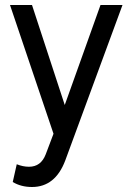

<svg xmlns="http://www.w3.org/2000/svg" viewBox="-20 -534 531 768"><path d="M382 -514H470L241 108Q201 214 108 214Q64 214 31 194L47 123Q72 133 96 133Q144 133 163 83L194 1L20 -514H108L239 -114Z"/></svg>

Font: Almarai
Style: Regular
Weight: 400
Designer: Boutros International 2019
Foundry: Created by Boutros International 2019
Version: Version 1.10